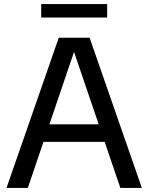

<svg xmlns="http://www.w3.org/2000/svg" viewBox="-20 -926 731 946"><path d="M12 0 269.5 -740H421.5L679 0H573L337.5 -691.5H352L117 0ZM159.5 -227 183.5 -313.5H507L531 -227ZM183 -839.5V-906H508V-839.5Z"/></svg>

Font: Encode Sans Condensed Thin Medium
Style: Regular
Weight: 500
Version: Version 3.002